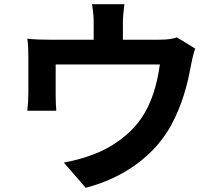

<svg xmlns="http://www.w3.org/2000/svg" viewBox="-20 -837 1040 914"><path d="M822 -659C805 -653 781 -648 739 -648H565V-725C565 -753 567 -774 572 -817H418C425 -774 426 -753 426 -725V-648H212C174 -648 145 -649 110 -653C114 -629 115 -589 115 -567V-394C115 -367 113 -335 110 -310H248C246 -330 245 -361 245 -384V-530H741C729 -441 703 -346 652 -273C596 -192 508 -133 425 -102C384 -86 329 -71 284 -63L388 57C566 11 716 -95 796 -243C845 -334 872 -430 889 -526C893 -546 901 -584 909 -606Z"/></svg>

Font: Noto Sans Mono CJK JP Bold
Style: Regular
Weight: 700
Designer: Ryoko NISHIZUKA (kana & ideographs); Paul D. Hunt (Latin, Greek & Cyrillic); Wenlong ZHANG (bopomofo); Sandoll Communica
Foundry: Adobe Systems Incorporated
Version: Version 1.004;PS 1.004;hotconv 1.0.82;makeotf.lib2.5.63406